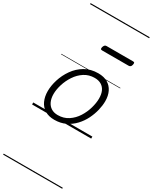

<svg xmlns="http://www.w3.org/2000/svg" viewBox="-365 -1083 1320 1657"><g transform="rotate(30 294.5 -255.0)"><path d="M231 19Q175 19 136.5 -4.5Q98 -28 78.5 -70.5Q59 -113 59 -168Q59 -222 78 -283Q97 -344 135 -398Q173 -452 229.5 -485.5Q286 -519 362 -519Q417 -519 455 -497Q493 -475 513 -434.5Q533 -394 533 -340Q533 -298 521.5 -249.5Q510 -201 486.5 -153.5Q463 -106 426.5 -67Q390 -28 341.5 -4.5Q293 19 231 19ZM237 -31Q296 -31 341 -61Q386 -91 415.5 -137.5Q445 -184 460 -236.5Q475 -289 475 -333Q475 -376 461.5 -406Q448 -436 421 -452.5Q394 -469 355 -469Q297 -469 252.5 -440Q208 -411 177.5 -365Q147 -319 131 -267Q115 -215 115 -171Q115 -128 129.5 -96.5Q144 -65 171 -48Q198 -31 237 -31ZM290 -706Q278 -706 275.5 -712.5Q273 -719 276 -731Q280 -744 286.5 -751Q293 -758 304 -758H569Q581 -758 583 -751Q585 -744 582 -731Q579 -718 572 -712Q565 -706 554 -706ZM0 490H589V500H0ZM0 -20H589V0H0ZM0 -505H589V-500H0ZM0 -1010H589V-1000H0Z"/></g></svg>

Font: Playwrite AU TAS Guides
Style: Regular
Weight: 400
Designer: Veronika Burian, José Scaglione
Foundry: TypeTogether
Version: Version 1.003